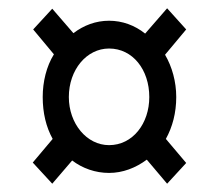

<svg xmlns="http://www.w3.org/2000/svg" viewBox="-20 -590 530 463"><path d="M106 -147 154 -203C179 -184 210 -173 243 -173C276 -173 307 -185 334 -205L383 -147L429 -197L380 -255C396 -284 405 -318 405 -356C405 -393 395 -429 378 -458L429 -519L383 -570L330 -509C305 -529 275 -540 243 -540C211 -540 182 -529 157 -510L106 -569L60 -519L110 -459C92 -430 83 -393 83 -356C83 -318 91 -284 107 -255L59 -198ZM243 -240C189 -240 146 -292 146 -356C146 -422 189 -473 243 -473C300 -473 340 -422 340 -356C340 -292 300 -240 243 -240Z"/></svg>

Font: Noto Serif Display Condensed ExtraBold
Style: Regular
Weight: 800
Width: 3
Designer: Monotype Design Team
Foundry: Monotype Imaging Inc.
Version: Version 2.009